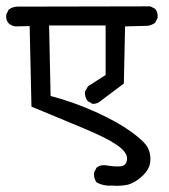

<svg xmlns="http://www.w3.org/2000/svg" viewBox="-23 -577 543 617"><path d="M338.9 19.5Q309.6 21.5 287.1 8.8Q277.3 -4.9 279.3 -22.5L287.1 -38.1Q298.8 -47.9 316.4 -45.9Q343.8 -41 363.8 -42.5Q383.8 -43.9 385.3 -65.9Q386.7 -87.9 351.6 -111.8Q316.4 -135.7 240.2 -167Q164.1 -198.2 78.1 -234.4L72.3 -493.2L27.3 -492.2Q14.6 -493.2 4.9 -502Q-4.9 -512.7 -2.9 -530.3L4.9 -545.9Q17.6 -555.7 33.2 -555.7L460 -556.6L475.6 -548.8Q485.4 -537.1 483.4 -519.5L475.6 -503.9Q464.8 -496.1 452.1 -494.1L378.9 -492.2L375 -308.6L304.7 -255.9Q290 -242.2 274.4 -243.2L258.8 -252Q249 -264.6 250 -282.2L259.8 -299.8L316.4 -335.9V-495.1H134.8L139.6 -268.6Q213.9 -249 284.2 -217.3Q354.5 -185.5 398.9 -153.3Q443.4 -121.1 453.1 -100.1Q462.9 -79.1 459.5 -54.7Q456.1 -30.3 431.6 -8.8Q407.2 12.7 384.8 17.1Q362.3 21.5 338.9 19.5Z"/></svg>

Font: NaikaiFont
Style: Regular
Weight: 400
Version: Version 1.67